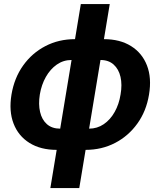

<svg xmlns="http://www.w3.org/2000/svg" viewBox="-20 -748 812 972"><path d="M266.6 10.7Q185.5 10.7 129.2 -24.4Q72.8 -59.6 48.6 -122.6Q24.4 -185.5 38.1 -269Q52.2 -353.5 97.2 -416.5Q142.1 -479.5 209.7 -514.6Q277.3 -549.8 359.4 -549.8H505.9Q587.4 -549.8 643.6 -514.6Q699.7 -479.5 724.1 -416.5Q748.5 -353.5 734.4 -269Q720.7 -185.5 675.5 -122.6Q630.4 -59.6 562.7 -24.4Q495.1 10.7 413.1 10.7ZM284.7 -96.7H430.7Q472.2 -96.7 505.4 -119.4Q538.6 -142.1 560.5 -181.2Q582.5 -220.2 590.3 -269.5Q599.1 -319.3 590.1 -358.6Q581.1 -397.9 555.4 -421.1Q529.8 -444.3 488.3 -444.3H342.3Q300.8 -444.3 267.6 -421.1Q234.4 -397.9 212.2 -358.6Q189.9 -319.3 181.6 -269.5Q173.8 -220.2 182.9 -181.2Q191.9 -142.1 217.5 -119.4Q243.2 -96.7 284.7 -96.7ZM234.9 204.1 389.2 -727.5H535.6L381.3 204.1Z"/></svg>

Font: Inter 16pt
Style: Bold Italic
Weight: 700
Italic angle: -9.3988°
Version: Version 4.001;git-66647c0bb